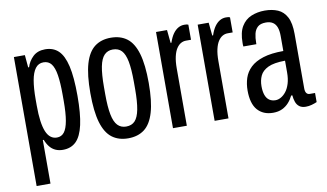

<svg xmlns="http://www.w3.org/2000/svg" viewBox="-73 -697 1765 1035"><g transform="rotate(-10 809.5 -180.0)"><path d="M50.5 179.5V-526.5H110.6L116.7 -458.3H121.7Q131.3 -490.8 156.5 -514.7Q181.7 -538.5 223.3 -538.5Q267 -538.5 295.3 -511.9Q323.6 -485.2 337.8 -424.7Q351.9 -364.1 351.9 -261.4Q351.9 -163.5 338.5 -103.3Q325 -43.1 297.1 -15.5Q269.1 12 224.6 12Q202.4 12 184.4 4Q166.3 -4.1 153.3 -20.1Q140.3 -36.1 131.4 -59H126.4V179.5ZM204 -58.9Q229.2 -58.9 244.2 -78.1Q259.2 -97.2 266.6 -138.8Q274 -180.3 274 -247.7V-281.6Q274 -347 267.3 -388.8Q260.7 -430.6 245.2 -450.8Q229.7 -470.9 202.1 -470.9Q174.5 -470.9 157.8 -448.8Q141.1 -426.7 133.7 -384.4Q126.4 -342.2 126.4 -281.6V-247.7Q126.4 -198.5 131.3 -163.1Q136.2 -127.7 145.7 -104.6Q155.3 -81.5 170.1 -70.2Q184.8 -58.9 204 -58.9Z M582.1 12Q529.7 12 494 -15Q458.3 -42.1 440.4 -102.6Q422.6 -163.2 422.6 -263Q422.6 -363.4 440.4 -423.9Q458.3 -484.4 494 -511.5Q529.7 -538.5 582.1 -538.5Q635.5 -538.5 671 -511.5Q706.5 -484.4 724.3 -423.9Q742.2 -363.4 742.2 -263Q742.2 -163.2 724.3 -102.6Q706.5 -42.1 671 -15Q635.5 12 582.1 12ZM582.1 -52.4Q612.6 -52.4 630.3 -71.3Q648 -90.2 656.1 -132.3Q664.2 -174.4 664.2 -243.4V-282.6Q664.2 -352.6 656.1 -394.5Q648 -436.3 630.3 -455.2Q612.6 -474.1 582.1 -474.1Q553.6 -474.1 535.4 -455.2Q517.2 -436.3 508.9 -394.5Q500.6 -352.6 500.6 -282.6V-243.4Q500.6 -174.4 508.9 -132.3Q517.2 -90.2 535.4 -71.3Q553.6 -52.4 582.1 -52.4Z M828.5 0V-526.5H888.7L895.8 -455.1H900.2Q910.2 -484.9 923.1 -502.9Q936.1 -520.9 951.6 -529.7Q967.1 -538.5 984.6 -538.5Q990.7 -538.5 996.1 -538Q1001.4 -537.5 1007 -534.9V-452.5H979.3Q964.2 -452.5 951 -444.9Q937.8 -437.4 927.2 -421.2Q916.6 -404.9 910.5 -378.3Q904.4 -351.6 904.4 -312.8V0Z M1056.5 0V-526.5H1116.7L1123.8 -455.1H1128.2Q1138.2 -484.9 1151.1 -502.9Q1164.1 -520.9 1179.6 -529.7Q1195.1 -538.5 1212.6 -538.5Q1218.7 -538.5 1224.1 -538Q1229.4 -537.5 1235 -534.9V-452.5H1207.3Q1192.2 -452.5 1179 -444.9Q1165.8 -437.4 1155.2 -421.2Q1144.6 -404.9 1138.5 -378.3Q1132.4 -351.6 1132.4 -312.8V0Z M1375.4 12Q1347.8 12 1326.5 3Q1305.2 -6 1289.9 -23.5Q1274.7 -41.1 1267.2 -67.9Q1259.7 -94.6 1259.7 -129.2Q1259.7 -165.9 1270 -197.7Q1280.4 -229.5 1305.9 -254Q1331.5 -278.5 1375.6 -292.4Q1419.8 -306.4 1486.5 -306.4V-388.9Q1486.5 -416.9 1479.8 -435.6Q1473.1 -454.3 1458.4 -464.2Q1443.6 -474.1 1420.6 -474.1Q1390.2 -474.1 1375.2 -460.4Q1360.2 -446.6 1355.1 -424.5Q1349.9 -402.4 1349.9 -374.9V-367.8H1278.7Q1277.7 -372.3 1277.7 -377Q1277.7 -381.8 1277.7 -387.7Q1277.7 -444.6 1297.5 -477.4Q1317.3 -510.3 1351 -524.4Q1384.8 -538.5 1425.3 -538.5Q1465.6 -538.5 1496.6 -525.2Q1527.6 -511.8 1545 -478.8Q1562.4 -445.8 1562.4 -386.2V-88.2Q1562.4 -70.9 1568.9 -62.4Q1575.4 -53.9 1586.6 -53.9H1615.6V-4.1Q1602.9 1.5 1586.9 6Q1571 10.5 1554.3 10.5Q1532.6 10.5 1519.4 0.6Q1506.2 -9.3 1500.3 -26.2Q1494.4 -43.1 1492.8 -62.6H1486.4Q1476.4 -41.8 1461.1 -24.8Q1445.9 -7.9 1424.9 2Q1403.9 12 1375.4 12ZM1399.7 -52.4Q1414.1 -52.4 1429.3 -60.9Q1444.5 -69.3 1457.5 -85.9Q1470.5 -102.5 1478.5 -128.4Q1486.5 -154.3 1486.5 -189.2V-253.4Q1425 -252.9 1393.1 -237.6Q1361.2 -222.2 1349.4 -196.8Q1337.6 -171.3 1337.6 -139.7Q1337.6 -111.1 1344.5 -91.6Q1351.4 -72.2 1365.4 -62.3Q1379.5 -52.4 1399.7 -52.4Z"/></g></svg>

Font: Archivo SemiBold ExtraCondensed
Style: Regular
Weight: 600
Width: 2
Version: Version 2.001